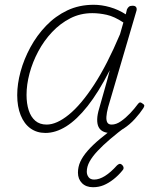

<svg xmlns="http://www.w3.org/2000/svg" viewBox="-20 -539 662 803"><path d="M170 17Q134 17 107.5 -2Q81 -21 66.5 -57Q52 -93 52 -141Q52 -188 66 -239.5Q80 -291 107 -341Q134 -391 173 -431.5Q212 -472 261.5 -495.5Q311 -519 372 -519Q405 -519 440 -509Q475 -499 506 -479L511 -500Q515 -508 520 -511.5Q525 -515 535 -515Q545 -515 549 -509.5Q553 -504 551 -495L432 -90Q426 -67 425 -51Q424 -35 429 -26.5Q434 -18 447 -18Q466 -18 486 -32Q506 -46 524.5 -65.5Q543 -85 556 -103Q561 -110 565.5 -110.5Q570 -111 576 -106Q584 -101 583.5 -96.5Q583 -92 579 -86Q566 -66 544.5 -42Q523 -18 496 -0.5Q469 17 440 17Q423 17 410.5 10.5Q398 4 392 -8.5Q386 -21 386.5 -40.5Q387 -60 395 -86Q406 -126 417.5 -165.5Q429 -205 439 -245Q392 -153 346.5 -95.5Q301 -38 257 -10.5Q213 17 170 17ZM91 -142Q91 -106 100 -78Q109 -50 127.5 -34Q146 -18 175 -18Q217 -18 268 -59.5Q319 -101 373.5 -184.5Q428 -268 482 -396L496 -445Q458 -470 426.5 -477Q395 -484 366 -484Q316 -484 274 -462.5Q232 -441 198 -405Q164 -369 140 -324Q116 -279 103.5 -232Q91 -185 91 -142ZM369 244Q340 244 323 227Q306 210 306 183Q306 159 316 137Q326 115 347 91Q368 67 400 40.5Q432 14 474 -19L511 -17V-13Q472 16 441 42.5Q410 69 388 92.5Q366 116 354.5 137Q343 158 343 179Q343 192 350.5 202Q358 212 374 212Q395 212 419 197Q443 182 469 153Q474 148 479.5 146.5Q485 145 492 152Q497 158 497 163.5Q497 169 492 174Q475 195 454.5 211Q434 227 413.5 235.5Q393 244 369 244Z"/></svg>

Font: Playwrite AU QLD Thin
Style: Regular
Weight: 250
Designer: Veronika Burian, José Scaglione
Foundry: TypeTogether
Version: Version 1.002